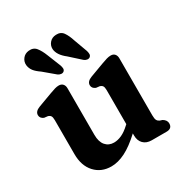

<svg xmlns="http://www.w3.org/2000/svg" viewBox="-164 -816 907 952"><g transform="rotate(-30 289.0 -339.5)"><path d="M72.5 -132.5V-326.5Q72.5 -344 67.8 -351Q63 -358 53.5 -361L32 -363.5Q12 -372 12 -390Q12 -411.5 41.5 -422.5L121 -452Q140 -459 152 -462.5Q164 -466 175 -466Q189.5 -466 197.8 -456.8Q206 -447.5 206 -432.5V-165.5Q206 -125.5 224 -104.5Q242 -83.5 272 -83.5Q293.5 -83.5 316.5 -94Q339.5 -104.5 364.5 -128L369.5 -132.5V-326.5Q369.5 -344 364.8 -351Q360 -358 350.5 -361L329 -363.5Q309 -372 309 -390Q309 -411.5 338.5 -422.5L418 -452Q437 -459 449 -462.5Q461 -466 472.5 -466Q487 -466 495 -456.8Q503 -447.5 503 -432.5V-105.5Q503 -85.5 507.8 -77.2Q512.5 -69 521.5 -65L535.5 -60.5Q556 -48.5 556 -29.5Q556 0 523.5 0H439Q409 0 391.8 -17.5Q374.5 -35 374.5 -65V-76.5Q324 -29.5 282 -8.5Q240 12.5 202 12.5Q144 12.5 108.2 -26.8Q72.5 -66 72.5 -132.5ZM354 -620.5 382 -544Q385 -533.5 385 -525Q385 -516.5 378 -510.5Q371.5 -505.5 362.2 -506.8Q353 -508 345 -514.5L283.5 -570Q241.5 -602.5 239 -637.5Q238 -658 251.8 -673.8Q265.5 -689.5 288.5 -690.5Q316 -692 330 -672.2Q344 -652.5 354 -620.5ZM202 -623.5 232.5 -547.5Q236 -537.5 236.5 -528.8Q237 -520 230.5 -514Q224 -508.5 214.8 -509.5Q205.5 -510.5 197.5 -516L134.5 -569Q111.5 -584.5 100 -599.2Q88.5 -614 86 -633.5Q84 -654 96.8 -670.5Q109.5 -687 132 -689.5Q159.5 -692.5 174.8 -673.5Q190 -654.5 202 -623.5Z"/></g></svg>

Font: Fraunces 72pt S100 SemiBold
Style: Regular
Weight: 600
Version: Version 1.000; ttfautohint (v1.8.3)